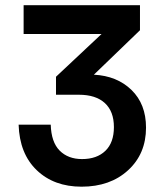

<svg xmlns="http://www.w3.org/2000/svg" viewBox="-20 -700 622 730"><path d="M69.8 -570.8V-680.2H512.2V-585L336.9 -416Q424.8 -411.6 480 -357.9Q535.2 -304.2 535.2 -214.8Q535.2 -115.2 467 -52.7Q398.9 9.8 290 9.8Q185.1 9.8 119.6 -53Q54.2 -115.7 50.8 -226.1H172.9Q174.8 -159.7 206.8 -127.4Q238.8 -95.2 292 -95.2Q348.1 -95.2 380.6 -126.5Q413.1 -157.7 413.1 -216.8Q413.1 -276.4 378.7 -308.1Q344.2 -339.8 279.8 -339.8H192.9V-408.2L366.2 -570.8Z"/></svg>

Font: TASA Orbiter Deck SemiBold
Style: Regular
Weight: 600
Designer: Weizhong Zhang
Version: Version 1.000;Glyphs 3.1.2 (3151)